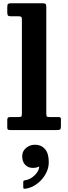

<svg xmlns="http://www.w3.org/2000/svg" viewBox="-20 -800 421 1181"><path d="M90.7 -700Q105.2 -700 110 -696.7Q114.7 -693.5 114.7 -678.5V-103.5Q114.7 -87 111.4 -83.5Q108 -80 91.7 -80H42.8Q31.8 -80 28.2 -75.8Q24.7 -71.5 24.7 -60.5V-17.5Q24.7 -5.5 29 -2.7Q33.2 0 44.7 0H328.3Q344.5 0 349.6 -3.5Q354.8 -7 354.8 -23.5V-65Q354.8 -74.5 351.5 -77.3Q348.3 -80 339.8 -80H285.3Q269.8 -80 267.3 -84.4Q264.8 -88.8 264.8 -104V-755.5Q264.8 -773 259.8 -776.5Q254.8 -780 237.8 -780H52.8Q36.2 -780 30.5 -776.7Q24.7 -773.5 24.7 -756.5V-727Q24.7 -711.7 27.9 -705.9Q31 -700 47.3 -700ZM116.5 161.8Q116.5 193.8 134.5 213.3Q152.5 232.8 183 232.8Q202.5 232.8 213.8 226.8Q217.5 224.8 219.5 225Q221.5 225.3 221 229Q218.3 247.3 205.1 264.6Q192 282 173.1 294.1Q154.3 306.3 133 309Q123 310.5 123 318.8V351.3Q123 358.5 125.8 360Q128.5 361.5 135 360.8Q161.3 357.8 187 343.8Q212.8 329.8 233.6 307.4Q254.5 285 267.3 256.8Q280 228.5 280 197.5Q280 143 256.5 116.6Q233 90.2 196 90.2Q164 90.2 140.3 110Q116.5 129.8 116.5 161.8Z"/></svg>

Font: Besley
Style: Regular
Weight: 400
Designer: Owen Earl
Foundry: indestructible type*
Version: Version 4.000